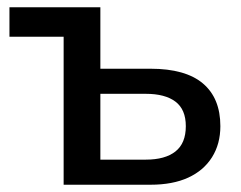

<svg xmlns="http://www.w3.org/2000/svg" viewBox="-20 -508 663 528"><path d="M155 0V-407H6V-488H256V-319H394Q490 -319 538 -278.5Q586 -238 586 -161Q586 -112 563 -75.5Q540 -39 497.5 -19.5Q455 0 394 0ZM256 -69H381Q434 -69 462.5 -91.5Q491 -114 491 -161Q491 -207 462.5 -228.5Q434 -250 381 -250H256Z"/></svg>

Font: Nunito Sans 12pt SemiBold
Style: Regular
Weight: 600
Designer: Vernon Adams
Foundry: Vernon Adams
Version: Version 3.101;gftools[0.9.27]